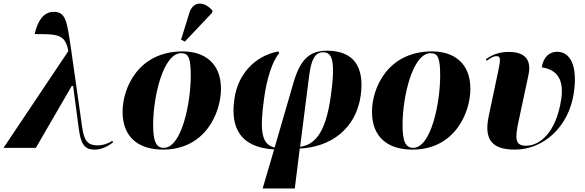

<svg xmlns="http://www.w3.org/2000/svg" viewBox="-50 -837 3311 1087"><path d="M-30 0H153L356 -350H364L396 -109C409 -3 441 10 489 10C519 10 557 -5 590 -31L586 -40C567 -27 536 -14 503 -14C448 -14 426 -38 415 -118L352 -561C329 -719 322 -770 254 -770C195 -770 162 -715 146 -644C277 -644 319 -644 337 -548Z M997 -602 1151 -765 1153 -777C1109 -828 1045 -836 1022 -764L975 -612ZM873 10C1114 10 1201 -201 1201 -334C1201 -484 1103 -546 984 -546C735 -546 644 -341 644 -204C644 -60 734 10 873 10ZM877 0C835 0 817 -35 817 -130C817 -290 874 -536 976 -536C1018 -536 1030 -508 1030 -407C1030 -259 980 0 877 0Z M1437 230H1619L1647 4C1822 -4 1965 -107 1992 -295C2015 -462 1950 -550 1801 -550C1708 -550 1651 -507 1611 -367L1505 -2C1431 -18 1419 -94 1445 -279C1460 -393 1493 -493 1531 -536L1526 -546C1388 -520 1295 -411 1277 -276C1253 -112 1312 -2 1502 9ZM1700 -406C1712 -502 1734 -541 1779 -541C1829 -541 1852 -499 1822 -287C1792 -77 1728 -17 1649 -6Z M2285 10C2526 10 2613 -201 2613 -334C2613 -484 2515 -546 2396 -546C2147 -546 2056 -341 2056 -204C2056 -60 2146 10 2285 10ZM2289 0C2247 0 2229 -35 2229 -130C2229 -290 2286 -536 2388 -536C2430 -536 2442 -508 2442 -407C2442 -259 2392 0 2289 0Z M2866 10C3025 10 3171 -117 3199 -313C3222 -473 3174 -544 3104 -544C3063 -544 3027 -517 3017 -456C3079 -446 3146 -413 3128 -280C3100 -86 3006 -12 2928 -12C2865 -12 2865 -53 2886 -151L2942 -413C2964 -517 2900 -543 2831 -543C2779 -543 2741 -530 2701 -502L2705 -493C2733 -513 2748 -520 2762 -519C2782 -519 2786 -507 2772 -441L2717 -180C2687 -40 2742 10 2866 10Z"/></svg>

Font: Noto Serif Display ExtraBold
Style: Italic
Weight: 800
Italic angle: -12°
Designer: Monotype Design Team
Foundry: Monotype Imaging Inc.
Version: Version 2.009